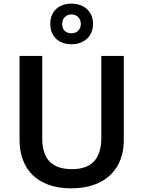

<svg xmlns="http://www.w3.org/2000/svg" viewBox="-20 -1020 785 1050"><path d="M371 -778C438 -778 489 -820 489 -890C489 -959 437 -1000 371 -1000C302 -1000 255 -959 255 -889C255 -820 302 -778 371 -778ZM371 -838C338 -838 320 -858 320 -889C320 -921 342 -941 371 -941C400 -941 422 -921 422 -889C422 -858 401 -838 371 -838ZM657 -252V-714H534V-266C534 -157 486 -95 374 -95C265 -95 211 -148 211 -265V-714H87V-254C87 -95 185 10 369 10C564 10 657 -104 657 -252Z"/></svg>

Font: Noto Sans Kayah Li SemiBold
Style: Regular
Weight: 600
Designer: Monotype Design Team, Sérgio Martins
Foundry: Monotype Imaging Inc.
Version: Version 2.002